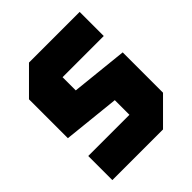

<svg xmlns="http://www.w3.org/2000/svg" viewBox="-194 -823 946 946"><g transform="rotate(-45 279.0 -350.0)"><path d="M43 0V-168H330V-270L34 -301V-572L162 -700H515V-532H228V-440L524 -409V-128L396 0Z"/></g></svg>

Font: Tektur SemiCondensed ExtraBold
Style: Regular
Weight: 800
Width: 4
Designer: Adam Jagosz
Foundry: Adam Jagosz
Version: Version 1.005;gftools[0.9.30]